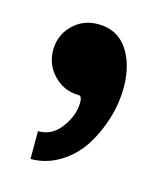

<svg xmlns="http://www.w3.org/2000/svg" viewBox="-63 -204 360 427"><g transform="rotate(15 117.0 9.5)"><path d="M44.9 173.8V109.9Q75.2 109.9 94.5 86.4Q113.8 63 118.2 36.1Q121.6 8.8 111.8 8.8Q78.1 8.8 54.4 -15.4Q30.8 -39.6 30.8 -73.2Q30.8 -107.4 54.4 -131.1Q78.1 -154.8 112.8 -154.8Q157.2 -154.8 180.7 -120.4Q204.1 -85.9 204.1 -33.2Q204.1 2.9 193.1 39.1Q182.1 75.2 162.6 105.5Q143.1 135.7 112.1 154.8Q81.1 173.8 44.9 173.8Z"/></g></svg>

Font: Orkney
Style: Bold
Weight: 700
Designer: Samuel Oakes and Alfredo Marco Pradil
Foundry: Alfredo Marco Pradil
Version: 1.0